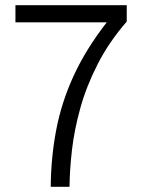

<svg xmlns="http://www.w3.org/2000/svg" viewBox="-20 -720 553 740"><path d="M175.5 0Q176.5 -114 196.8 -220Q217 -326 264 -428.2Q311 -530.5 391.5 -634H39.5V-700H468.5V-637Q399.5 -557.5 356 -472Q312.5 -386.5 289.2 -302.2Q266 -218 257.2 -140.8Q248.5 -63.5 248 0Z"/></svg>

Font: Overpass Light
Style: Regular
Weight: 300
Designer: Delve Withrington, Dave Bailey, Thomas Jockin
Foundry: Delve Fonts LLC
Version: Version 4.000; ttfautohint (v1.8.3)